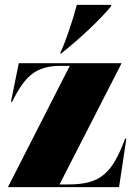

<svg xmlns="http://www.w3.org/2000/svg" viewBox="-20 -767 548 787"><path d="M13 0H468L498 -199H493C440 -58 394 -11 260 -11H224L478 -507V-508H57L25 -350H30C82 -456 128 -497 228 -497H266L13 -1ZM226 -548H231C307 -608 394 -690 436 -742V-747H295C275 -672 245 -586 226 -548Z"/></svg>

Font: Nyght Serif Dark
Style: Regular
Weight: 800
Designer: Maksym Kobuzan
Version: Version 0.410;Glyphs 3.1.2 (3151)